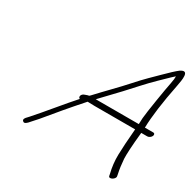

<svg xmlns="http://www.w3.org/2000/svg" viewBox="-136 -769 913 900"><g transform="rotate(30 320.5 -319.0)"><path d="M639.7 -287C643.3 -295 640.5 -302 632.5 -302H587.5C588.8 -363 599.7 -445 620.3 -548C626.4 -580 639.9 -645 594.1 -614C579.7 -603 558.3 -583 529.2 -554C496.7 -521 476.4 -504 428.3 -450C389.4 -406 340.2 -358 291.4 -305C289.1 -304 288.5 -302 287.2 -301C284.9 -300 281.9 -300 278.5 -299L267.3 -295C246.4 -289 245.1 -269 256.1 -266C210 -215 142.1 -130 92.7 -75L80.6 -62C72.4 -52 73.2 -45 81.6 -40C86.7 -37 94 -41 102.8 -50L115.2 -64C123.1 -73 131.9 -82 138.5 -90C195 -158 227.6 -198 294.3 -273L332 -272H552C546.7 -211 543.9 -164 543.1 -130C542.4 -96 546.2 -64 554.1 -32L556 -22C559.9 -6 592.6 -24 588.6 -40L586.8 -50C581.4 -74 578.3 -99 576.2 -127C575.1 -149 577.3 -197 585 -272H618C626 -272 636.2 -279 639.7 -287ZM321.5 -302C350 -332 383 -367 412.8 -398C438.4 -425 493.3 -488 530.4 -523C563.2 -554 564.1 -557 593.3 -583C593.8 -575 592.4 -561 588.7 -543C581.9 -512 557.5 -362 555.9 -335C554.6 -315 555.1 -304 554.5 -302Z"/></g></svg>

Font: MewTooHand
Style: UltIta
Weight: 400
Designer: Mew Too, Robert Jablonski
Version: Version 0.77